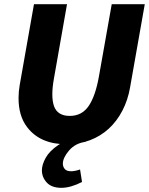

<svg xmlns="http://www.w3.org/2000/svg" viewBox="-20 -680 714 921"><path d="M299 12Q173.5 12 111 -69Q68.5 -123.5 69 -211Q69 -240.5 74.5 -272L143 -660H301.5L239 -305Q231 -261 231 -228Q231 -194.5 239 -171Q256 -124 314.5 -124Q373.5 -124 406 -172.5Q438.5 -221 455 -316L516 -660H674.5L604 -261Q593.5 -200 567.2 -149.5Q541 -99 502 -63Q463 -27 411.8 -7.5Q360.5 12 299 12ZM274.5 221Q228 221 204.5 195.8Q181 170.5 181 137Q181 110 199.2 77Q217.5 44 260 15.5Q302.5 -13 372 -29L391.5 0Q341 7 311.2 42Q281.5 77 281.5 105Q281.5 120 290.8 130.8Q300 141.5 321.5 141.5Q339 141.5 364 133L373.5 193Q318.5 221 274.5 221Z"/></svg>

Font: Lucymar Sans
Style: Bold Italic
Weight: 700
Italic angle: -10°
Foundry: The League of Moveable Type (original font) / Main changes by Cristiano Sobral with portions from Mirco Monsees
Version: Version 2.00;August 30, 2020;FontCreator 13.0.0.2681 64-bit